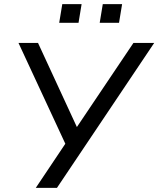

<svg xmlns="http://www.w3.org/2000/svg" viewBox="-20 -914 770 934"><path d="M154 0 308 -230 306 -197 70 -705H165L354 -296L629 -705H730L257 0ZM465 -803 480 -894H574L559 -803ZM268 -803 283 -894H377L362 -803Z"/></svg>

Font: Nunito Sans 7pt
Style: Italic
Weight: 400
Italic angle: -9°
Designer: Vernon Adams
Foundry: Vernon Adams
Version: Version 3.101;gftools[0.9.27]